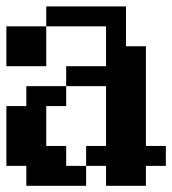

<svg xmlns="http://www.w3.org/2000/svg" viewBox="-20 -567 540 602"><path d="M0 -359.4V-484.4H125V-546.9H375V-421.9H437.5V-109.4H500V-46.9H437.5V15.6H312.5V-46.9H250V-109.4H312.5V-296.9H187.5V-359.4H312.5V-484.4H125V-359.4ZM0 -46.9V-234.4H62.5V-296.9H187.5V-234.4H125V-109.4H187.5V-46.9H250V15.6H62.5V-46.9Z"/></svg>

Font: KH Dot Dougenzaka 16
Style: Regular
Weight: 400
Designer: Original version for X68000 by Keitarou Hiraki (http://hp.vector.co.jp/authors/VA000874/) / TrueType conversion by Homem
Version: Version 1.00.20150527